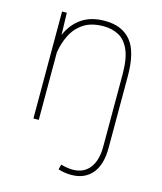

<svg xmlns="http://www.w3.org/2000/svg" viewBox="-112 -620 772 916"><g transform="rotate(15 273.5 -162.5)"><path d="M465.8 43.5Q465.8 126 429 169.7Q392.1 213.4 326.7 213.4Q308.6 213.4 293.5 210.9Q278.3 208.5 261.7 203.6L268.1 178.2Q276.9 181.2 293.5 184.3Q310.1 187.5 326.7 187.5Q380.4 187.5 409.9 149.9Q439.5 112.3 439.5 43.5V-312Q439.5 -391.1 419.9 -434.3Q400.4 -477.5 367.4 -494.6Q334.5 -511.7 293.5 -511.7Q232.9 -511.7 194.8 -486.3Q156.7 -460.9 136.5 -419.9Q116.2 -378.9 109.4 -332.5V0H83V-528.3H106.4L109.4 -419.4Q132.8 -474.6 178.2 -506.3Q223.6 -538.1 293 -538.1Q377.9 -538.1 421.9 -484.9Q465.8 -431.6 465.8 -311Z"/></g></svg>

Font: Vazirmatn RD Thin
Style: Regular
Weight: 100
Designer: Saber Rastikerdar
Foundry: Saber Rastikerdar
Version: Version 32.102